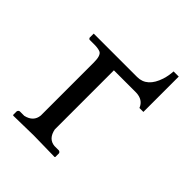

<svg xmlns="http://www.w3.org/2000/svg" viewBox="-162 -631 722 722"><g transform="rotate(45 198.5 -270.0)"><path d="M104 -71.8V-354Q104 -390.1 90.3 -397.5Q81.1 -401.9 63 -402.8H32.2Q28.3 -404.3 26.9 -408.2V-430.2H257.8Q310.1 -430.2 331.5 -496.1Q338.4 -518.1 339.8 -542H367.2V-354H346.2Q334 -385.3 295.9 -386.2H178.2V-71.8Q186.5 -30.3 221.2 -26.9H245.1Q252 -24.9 252.9 -19V0L251 2Q250 2 139.2 0L30.8 2L28.8 0V-19Q30.8 -25.9 37.1 -26.9H61Q100.6 -36.1 104 -71.8Z"/></g></svg>

Font: Linux Libertine Display O
Style: Regular
Weight: 400
Designer: Philipp H. Poll
Foundry: Philipp H. Poll
Version: Version 5.0.9